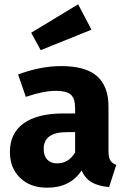

<svg xmlns="http://www.w3.org/2000/svg" viewBox="-20 -855 588 892"><path d="M405 -717 169 -622 125 -703 343 -835ZM484 -154Q484 -124 492.5 -110Q501 -96 520 -89L487 14Q438 10 407 -7.5Q376 -25 359 -63Q307 17 199 17Q120 17 73 -29Q26 -75 26 -149Q26 -236 90 -282Q154 -328 275 -328H329V-351Q329 -398 309 -415.5Q289 -433 239 -433Q182 -433 100 -405L64 -509Q169 -548 264 -548Q378 -548 431 -501Q484 -454 484 -360ZM245 -96Q299 -96 329 -147V-241H290Q183 -241 183 -163Q183 -131 199.5 -113.5Q216 -96 245 -96Z"/></svg>

Font: FiraGO
Style: Bold
Weight: 700
Designer: bBox Type
Foundry: bBox Type GmbH
Version: Version 1.001;PS 001.001;hotconv 1.0.88;makeotf.lib2.5.64775